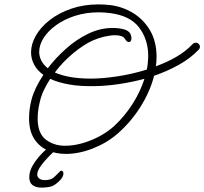

<svg xmlns="http://www.w3.org/2000/svg" viewBox="-20 -620 928 872"><path d="M279 79Q234 79 196 62.5Q158 46 135 10Q112 -26 112 -83Q112 -102 114.5 -123Q117 -144 123 -167Q136 -218 177 -280Q148 -301 134.5 -327.5Q121 -354 121 -382Q121 -420 143 -458.5Q165 -497 206 -529Q247 -561 303.5 -580.5Q360 -600 428 -600Q453 -600 480 -597Q537 -590 585 -560.5Q633 -531 662 -481Q691 -431 691 -362Q691 -340 688 -319Q738 -337 781 -362Q824 -387 854 -419Q861 -426 869 -426Q877 -426 882.5 -420.5Q888 -415 888 -408Q888 -400 882 -394Q845 -355 792 -325.5Q739 -296 680 -276Q661 -203 617.5 -134Q574 -65 513 -12Q464 30 401 54.5Q338 79 279 79ZM401 -436Q361 -418 314 -379.5Q267 -341 229 -291Q257 -278 298 -270.5Q339 -263 394 -263Q444 -263 511.5 -273Q579 -283 647 -304Q653 -337 653 -367Q653 -441 611.5 -495.5Q570 -550 476 -561Q452 -564 429 -564Q370 -564 320.5 -548Q271 -532 234.5 -505.5Q198 -479 178 -447.5Q158 -416 158 -384Q158 -364 167.5 -345Q177 -326 197 -310Q233 -357 280 -399Q327 -441 381 -467Q435 -493 492 -493Q521 -493 546 -486Q556 -483 564.5 -476Q573 -469 575 -458Q576 -455 576.5 -452.5Q577 -450 577 -447Q577 -429 565 -429Q556 -429 547 -444Q537 -460 503 -460Q481 -460 453.5 -453.5Q426 -447 401 -436ZM151 -82Q151 -15 187.5 13.5Q224 42 276 42Q314 42 355.5 30Q397 18 434.5 -2.5Q472 -23 500 -49Q548 -94 583 -149.5Q618 -205 636 -262Q579 -247 522.5 -238.5Q466 -230 418 -229Q348 -227 296 -236Q244 -245 208 -262Q192 -237 179.5 -211Q167 -185 161 -158Q151 -117 151 -82ZM167 232Q144 232 128.5 221Q113 210 113 185Q113 158 128 132.5Q143 107 161.5 86.5Q180 66 192 57Q198 51 209 51Q214 51 220.5 59Q227 67 221 72Q192 99 170.5 126.5Q149 154 149 173Q149 183 158 190.5Q167 198 183 198Q212 198 226 184.5Q240 171 256 155Q268 155 268 168Q268 181 256 195Q232 221 213.5 226.5Q195 232 167 232Z"/></svg>

Font: Meow Script
Style: Regular
Weight: 400
Designer: Robert E. Leuschke
Foundry: Robert E. Leuschke
Version: Version 1.010; ttfautohint (v1.8.3)